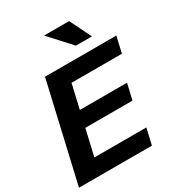

<svg xmlns="http://www.w3.org/2000/svg" viewBox="-228 -1086 1127 1222"><g transform="rotate(-30 336.0 -475.0)"><path d="M-9 0 157 -720H311L145 0ZM63 0 90 -118H554L527 0ZM134 -310 161 -426H590L563 -310ZM202 -602 229 -720H681L654 -602ZM426 -793 283 -950H467L544 -793Z"/></g></svg>

Font: Instrument Sans
Style: Bold Italic
Weight: 700
Italic angle: -13°
Designer: Rodrigo Fuenzalida
Foundry: fragTYPE
Version: Version 1.000;gftools[0.9.28]